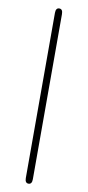

<svg xmlns="http://www.w3.org/2000/svg" viewBox="-108 -789 493 1077"><g transform="rotate(10 139.0 -250.0)"><path d="M118.2 220.2V-720.2Q118.2 -749 138.2 -749Q158.2 -749 158.2 -720.2V220.2Q158.2 249 138.2 249Q118.2 249 118.2 220.2Z"/></g></svg>

Font: CMU Sans Serif
Style: Medium
Weight: 500
Version: Version 0.7.0